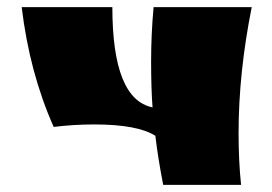

<svg xmlns="http://www.w3.org/2000/svg" viewBox="-20 -520 765 540"><path d="M409 -218Q405 -271 405 -347.5Q405 -424 412 -500H688Q651 -315 651 -146Q651 -67 658 0H439Q424 -77 417 -138Q367 -170 245 -170Q187 -170 131 -163Q63 -316 41 -500H296Q296 -241 409 -218Z"/></svg>

Font: Ruslan Display
Style: Regular
Weight: 400
Version: Version 1.000